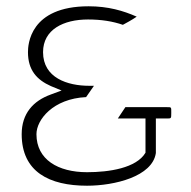

<svg xmlns="http://www.w3.org/2000/svg" viewBox="-20 -595 607 611"><path d="M49 -168C49 -48 137 -4 257 -4C344 -4 465 -33 476 -108V-218H510C525 -218 525 -217 525 -236C525 -255 526 -254 510 -254H379L355 -218H443V-109C414 -60 327 -47 257 -47C165 -47 96 -87 96 -168C96 -214 149 -281 254 -286L279 -322H264C195 -322 117 -347 117 -429C117 -501 182 -533 260 -533C303 -533 339 -527 371 -516C380 -521 401 -532 415 -542C372 -561 324 -575 262 -575C74 -575 69 -452 69 -429C69 -372 97 -341 142 -321L176 -307L141 -294C86 -274 49 -234 49 -168Z"/></svg>

Font: Charger Sport
Style: HLExt
Weight: 100
Designer: Jasper
Foundry: Cannot Into Space Fonts
Version: Version 1.1